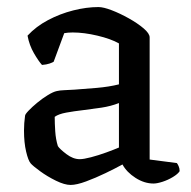

<svg xmlns="http://www.w3.org/2000/svg" viewBox="-20 -520 540 544"><path d="M180 4Q163 4 138.5 -8Q114 -20 93.5 -35Q73 -50 67 -57Q60 -65 54 -90.5Q48 -116 48 -150Q48 -171 51 -192Q51 -196 61 -206.5Q71 -217 85.5 -229Q100 -241 115.5 -250.5Q131 -260 141 -262Q149 -264 162 -264.5Q175 -265 191 -266Q220 -268 254.5 -271Q289 -274 317 -281V-397Q294 -410 256 -419Q218 -428 186 -428Q179 -428 173 -427.5Q167 -427 162 -426L132 -345Q129 -343 120.5 -340Q112 -337 99 -336Q89 -347 76 -369.5Q63 -392 58 -419Q82 -445 116 -463Q150 -481 187.5 -490.5Q225 -500 259 -500Q273 -500 296.5 -491Q320 -482 345 -468Q370 -454 387 -439.5Q404 -425 404 -414V-68L481 -58Q483 -56 486 -49.5Q489 -43 489 -35Q484 -27 470 -18.5Q456 -10 440.5 -5Q425 0 415 0Q389 0 364 -16Q339 -32 327 -54Q307 -43 279 -29.5Q251 -16 224 -6Q197 4 180 4ZM206 -69Q217 -69 238 -74.5Q259 -80 281 -88Q303 -96 317 -102V-228Q294 -219 267.5 -215Q241 -211 216 -208Q190 -205 168 -201Q146 -197 135 -189Q135 -171 136.5 -148Q138 -125 144 -106Q149 -98 168 -83.5Q187 -69 206 -69Z"/></svg>

Font: Texturina 72pt Medium
Style: Regular
Weight: 500
Designer: Guillermo Torres Carreño
Foundry: Omnibus-Type
Version: Version 1.002; ttfautohint (v1.8.3)